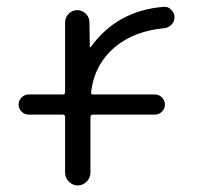

<svg xmlns="http://www.w3.org/2000/svg" viewBox="-20 -572 592 569"><path d="M172.9 -505.9Q172.9 -520.5 183.6 -531.2Q194.3 -542 209 -542Q223.6 -542 234.4 -531.2Q245.1 -520.5 245.1 -505.9L246.1 -432.6Q246.1 -431.6 247.1 -431.6Q248 -431.6 249 -432.6Q327.1 -541 465.8 -551.8Q466.8 -551.8 467.8 -551.8Q479.5 -551.8 487.3 -543Q497.1 -534.2 497.1 -521.5Q497.1 -507.8 487.8 -498.5Q478.5 -489.3 465.8 -488.3Q380.9 -480.5 324.2 -435.5Q259.8 -382.8 250 -298.8Q249 -292 255.9 -292H439.5Q451.2 -292 460 -283.2Q468.8 -274.4 468.8 -262.2Q468.8 -250 460 -241.2Q451.2 -232.4 439.5 -232.4H255.9Q248 -232.4 248 -224.6V-60.5Q248 -44.9 236.8 -33.7Q225.6 -22.5 210.4 -22.5Q195.3 -22.5 184.1 -33.7Q172.9 -44.9 172.9 -60.5V-224.6Q172.9 -232.4 166 -232.4H64.5Q52.7 -232.4 43.9 -241.2Q35.2 -250 35.2 -262.2Q35.2 -274.4 43.9 -283.2Q52.7 -292 64.5 -292H166Q172.9 -292 172.9 -298.8Z"/></svg>

Font: Gen Jyuu Gothic P Normal
Style: Regular
Weight: 300
Designer: [Source Han Sans]
Ryoko NISHIZUKA  (kana & ideographs); Paul D. Hunt (Latin, Greek & Cyrillic); Wenlong ZHANG  (bopomofo
Version: Version 1.002.20150607